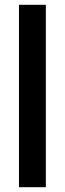

<svg xmlns="http://www.w3.org/2000/svg" viewBox="-20 -780 270 800"><path d="M171 0H59V-760H171Z"/></svg>

Font: Noto Sans Thai ExtCond SemBd
Style: Regular
Weight: 600
Width: 2
Designer: Monotype Design Team
Foundry: Monotype Imaging Inc.
Version: Version 2.002; ttfautohint (v1.8.4.7-5d5b)